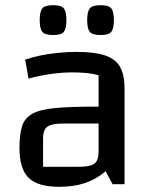

<svg xmlns="http://www.w3.org/2000/svg" viewBox="-20 -710 585 740"><path d="M208 10Q126 10 90.5 -24.5Q55 -59 55 -140Q55 -192 65 -223.5Q75 -255 104.5 -271.5Q134 -288 192 -293.5Q250 -299 345 -299H390V-234H227Q180 -234 163 -222Q146 -210 146 -176V-67H280Q327 -67 343.5 -79Q360 -91 360 -125V-420Q323 -431 259 -431Q220 -431 177 -425Q134 -419 90 -407L77 -480Q102 -489 135 -496Q168 -503 205 -506.5Q242 -510 276 -510Q344 -510 384.5 -496.5Q425 -483 442.5 -452.5Q460 -422 460 -370V0H414L387 -50Q351 -19 307.5 -4.5Q264 10 208 10ZM368 -575Q335 -575 325.5 -588Q316 -601 316 -632Q316 -664 325.5 -677Q335 -690 368 -690Q400 -690 409.5 -677Q419 -664 419 -632Q419 -601 409.5 -588Q400 -575 368 -575ZM185 -575Q152 -575 142.5 -588Q133 -601 133 -632Q133 -664 142.5 -677Q152 -690 185 -690Q217 -690 226.5 -677Q236 -664 236 -632Q236 -601 226.5 -588Q217 -575 185 -575Z"/></svg>

Font: Changa
Style: Regular
Weight: 400
Designer: Eduardo Rodriguez Tunni
Foundry: Eduardo Rodriguez Tunni
Version: Version 3.003